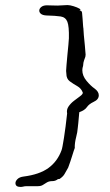

<svg xmlns="http://www.w3.org/2000/svg" viewBox="-20 -714 435 758"><path d="M61 24Q41 24 41 9Q41 1 49 -7Q57 -15 73 -17Q136 -25 171.5 -51Q207 -77 223 -121Q226 -128 232.5 -169.5Q239 -211 245 -266Q242 -281 250.5 -293.5Q259 -306 272 -316Q285 -326 296 -334Q307 -342 307 -348Q301 -365 285 -374Q269 -383 255.5 -393Q242 -403 242 -423L241 -434Q241 -439 242.5 -456.5Q244 -474 246 -496Q248 -518 250 -537Q252 -556 252 -563Q253 -610 246 -628Q239 -646 219.5 -649Q200 -652 162 -653Q148 -654 141.5 -659.5Q135 -665 135 -672Q135 -680 143 -686.5Q151 -693 165 -693Q173 -693 184.5 -692.5Q196 -692 207 -692Q217 -692 227 -693Q237 -694 246 -694Q256 -694 270.5 -689.5Q285 -685 293.5 -680Q302 -675 293 -673H294Q297 -673 300.5 -670.5Q304 -668 304 -663Q305 -657 306 -640.5Q307 -624 308 -612Q309 -600 309 -605Q309 -597 311 -575.5Q313 -554 315 -534.5Q317 -515 317 -510Q319 -497 317 -490Q315 -483 312 -476Q309 -469 308 -454Q305 -445 305 -437Q305 -415 321.5 -395Q338 -375 354 -364Q370 -352 370 -338Q370 -321 350 -312Q331 -303 323 -291Q315 -279 293 -271Q291 -245 289 -227Q287 -209 287 -209Q286 -193 280.5 -172Q275 -151 275 -131L276 -132Q272 -122 265 -99Q258 -76 249 -52Q240 -36 234.5 -26.5Q229 -17 216 -8Q215 -7 209 -7Q199 1 187 1Q174 1 165.5 6Q157 11 149.5 16Q142 21 129 21H98Q91 21 84.5 21Q78 21 70 23Q67 24 61 24Z"/></svg>

Font: Vujahday Script
Style: Regular
Weight: 400
Designer: Robert E. Leuschke
Foundry: Robert E. Leuschke
Version: Version 1.010; ttfautohint (v1.8.3)